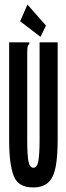

<svg xmlns="http://www.w3.org/2000/svg" viewBox="-20 -808 290 839"><path d="M126 11Q60 12 40 -39Q20 -90 20 -195V-623H108V-616Q102 -610 100.5 -603Q99 -596 99 -579V-194Q99 -129 104.5 -102Q110 -75 126 -75Q143 -75 148 -106.5Q153 -138 153 -197V-623H232V-198Q232 -121 222.5 -75.5Q213 -30 189.5 -9.5Q166 11 126 11ZM157 -647 68 -715 100 -788 181 -696Z"/></svg>

Font: Inconsolata UltraCondensed ExtraBold
Style: Regular
Weight: 800
Width: 1
Monospace: yes
Designer: Raph Levien, Cyreal, Brenton Simpson
Foundry: Raph Levien, Cyreal, Google
Version: Version 3.001; ttfautohint (v1.8.2.53-6de2)